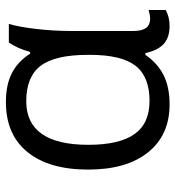

<svg xmlns="http://www.w3.org/2000/svg" viewBox="8 -593 595 651"><g transform="rotate(-90 305.5 -267.5)"><path d="M445 -72H451Q460 -30 482 -10Q504 10 543 10Q573 10 597 -3V-61Q579 -56 567 -56Q526 -56 526 -112V-326Q526 -384 533 -443.5Q540 -503 550 -535H487Q467 -507 455 -463H449Q422 -505 382.5 -525Q343 -545 285 -545Q175 -545 115.5 -472Q56 -399 56 -266Q56 -136 114.5 -63Q173 10 277 10Q335 10 375.5 -10Q416 -30 445 -72ZM140 -265Q140 -476 288 -476Q371 -476 408 -427Q445 -378 445 -267V-260Q445 -153 408 -105.5Q371 -58 289 -58Q212 -58 176 -109.5Q140 -161 140 -265Z"/></g></svg>

Font: OpenSansMMV
Style: Regular
Weight: 400
Designer: Steve Matteson
Foundry: Ascender Corporation
Version: Version 4.000